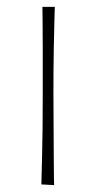

<svg xmlns="http://www.w3.org/2000/svg" viewBox="-20 -537 273 557"><path d="M137 0 100 -2Q100 -2 100.5 -22.5Q101 -43 102 -79.5Q103 -116 103.5 -164Q104 -212 104 -267Q104 -340 104 -396.5Q104 -453 103.5 -485Q103 -517 103 -517H139Q139 -517 138 -484.5Q137 -452 136 -395Q135 -338 135 -266Q135 -212 135.5 -164Q136 -116 136 -79Q136 -42 136.5 -21Q137 0 137 0Z"/></svg>

Font: Truculenta Thin
Style: Regular
Weight: 250
Version: Version 1.002